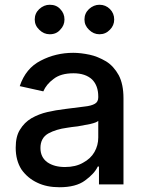

<svg xmlns="http://www.w3.org/2000/svg" viewBox="-20 -775 609 807"><path d="M137 -7Q96 -26 70 -63Q46 -101 46 -154Q46 -202 64 -230Q82 -260 112 -278Q144 -296 179 -304Q213 -312 255 -317L334 -327Q364 -330 379 -339Q393 -347 393 -366V-369Q393 -415 367 -441Q339 -467 289 -467Q235 -467 205 -443Q175 -421 162 -391L63 -413Q88 -488 151 -520Q214 -553 288 -553Q319 -553 357 -545Q390 -538 426 -517Q458 -497 479 -459Q499 -421 499 -362V0H396V-75H391Q377 -45 337 -16Q299 12 230 12Q176 12 137 -7ZM329 -91Q361 -108 377 -136Q393 -164 393 -197V-267Q386 -260 360 -254Q342 -250 307 -244Q279 -241 262 -238Q216 -232 183 -214Q150 -195 150 -153Q150 -114 179 -93Q208 -73 253 -73Q298 -73 329 -91ZM145 -650Q126 -668 126 -693Q126 -719 145 -737Q165 -755 189 -755Q217 -755 233 -737Q251 -719 251 -693Q251 -668 233 -650Q217 -631 189 -631Q164 -631 145 -650ZM354 -650Q335 -668 335 -693Q335 -719 354 -737Q374 -755 398 -755Q424 -755 442 -737Q460 -719 460 -693Q460 -668 442 -650Q424 -631 398 -631Q373 -631 354 -650Z"/></svg>

Font: Sinter Medium
Style: Regular
Weight: 500
Foundry: Adobe & rsms
Version: Version 1.000